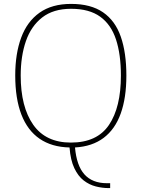

<svg xmlns="http://www.w3.org/2000/svg" viewBox="-20 -745 726 983"><path d="M537 218Q504 218 470.5 209.5Q437 201 408.5 179Q380 157 360.5 116Q341 75 336 10Q245 8 183 -34.5Q121 -77 89.5 -158.5Q58 -240 58 -359Q58 -470 88.5 -552.5Q119 -635 182.5 -680Q246 -725 344 -725Q445 -725 507.5 -682Q570 -639 598.5 -557Q627 -475 627 -358Q627 -244 598 -163.5Q569 -83 510.5 -39Q452 5 364 10Q368 56 380 90.5Q392 125 412 147.5Q432 170 461 181.5Q490 193 528 193H544V218ZM343 -15Q477 -15 538 -105.5Q599 -196 599 -358Q599 -466 574 -542.5Q549 -619 493 -659.5Q437 -700 344 -700Q253 -700 196 -655.5Q139 -611 112.5 -534Q86 -457 86 -358Q86 -198 150 -106.5Q214 -15 343 -15Z"/></svg>

Font: Noto Serif Gujarati Thin
Style: Regular
Weight: 250
Version: Version 2.102